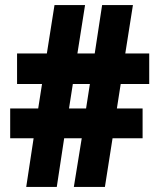

<svg xmlns="http://www.w3.org/2000/svg" viewBox="-20 -734 620 754"><path d="M454 -404 439 -308H540V-191H422L392 0H270L301 -191H232L203 0H83L112 -191H20V-308H130L145 -404H47V-524H164L194 -714H314L284 -524H352L381 -714H502L472 -524H566V-404ZM251 -308H318L333 -404H266Z"/></svg>

Font: Noto Sans Gujarati UI Condensed Black
Style: Regular
Weight: 900
Width: 3
Designer: Jelle Bosma - Monotype Design Team, Universal Thirst
Foundry: Monotype Imaging Inc.
Version: Version 2.106; ttfautohint (v1.8.4.7-5d5b)